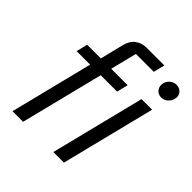

<svg xmlns="http://www.w3.org/2000/svg" viewBox="-191 -831 962 962"><g transform="rotate(45 290.5 -350.0)"><path d="M48.3 0 158.3 -440H62.5L77.5 -500H174.2L205 -625Q214.2 -662.5 239.2 -681.2Q264.2 -700 299.2 -700H424.2L409.2 -640H282.5L247.5 -500H364.2L349.2 -440H233.3L123.3 0ZM337.5 0 462.5 -500H537.5L412.5 0ZM526.7 -575Q503.3 -575 490.4 -592.5Q477.5 -610 483.3 -632.5Q487.5 -650.8 502.5 -662.9Q517.5 -675 535 -675Q559.2 -675 572.5 -658.3Q585.8 -641.7 579.2 -617.5Q574.2 -599.2 559.2 -587.1Q544.2 -575 526.7 -575Z"/></g></svg>

Font: Funnel Sans Light
Style: Italic
Weight: 300
Italic angle: -14.036°
Designer: NORD ID, Kristian Moeller
Foundry: Dicotype
Version: Version 1.000